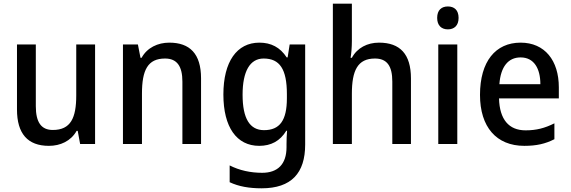

<svg xmlns="http://www.w3.org/2000/svg" viewBox="-20 -780 3092 1040"><path d="M495 -539H393V-263C393 -141 363 -76 266 -76C203 -76 174 -118 174 -205V-539H72V-187C72 -56 130 10 245 10C307 10 364 -16 395 -71H401L414 0H495Z M897 -549C835 -549 777 -522 747 -467H741L727 -539H646V0H749V-273C749 -400 780 -463 874 -463C939 -463 968 -421 968 -338V0H1069V-356C1069 -489 1008 -549 897 -549Z M1385 -549C1263 -549 1190 -446 1190 -268C1190 -91 1262 10 1384 10C1448 10 1497 -16 1531 -72H1535C1533 -52 1532 -19 1532 0V17C1532 110 1484 156 1400 156C1337 156 1277 143 1224 116V207C1273 230 1329 240 1397 240C1559 240 1633 157 1633 3V-539H1549L1538 -469H1533C1497 -524 1448 -549 1385 -549ZM1408 -463C1495 -463 1534 -406 1534 -270V-248C1534 -127 1495 -75 1410 -75C1333 -75 1294 -138 1294 -267C1294 -394 1334 -463 1408 -463Z M1886 -558V-760H1783V0H1886V-272C1886 -398 1917 -463 2011 -463C2076 -463 2105 -423 2105 -338V0H2206V-355C2206 -487 2147 -549 2033 -549C1970 -549 1915 -521 1886 -467H1879C1883 -490 1886 -524 1886 -558Z M2406 -745C2372 -745 2348 -726 2348 -683C2348 -641 2372 -621 2406 -621C2440 -621 2464 -641 2464 -683C2464 -726 2440 -745 2406 -745ZM2457 -539H2354V0H2457Z M2800 -549C2664 -549 2580 -447 2580 -266C2580 -92 2669 10 2820 10C2886 10 2934 -1 2983 -26V-112C2931 -86 2886 -74 2827 -74C2736 -74 2686 -133 2683 -247H3007V-307C3007 -452 2931 -549 2800 -549ZM2800 -469C2873 -469 2907 -408 2907 -324H2685C2692 -419 2733 -469 2800 -469Z"/></svg>

Font: Noto Sans Arabic UI SmCn Md
Style: Regular
Weight: 500
Width: 4
Designer: Monotype Design Team, Nadine Chahine and Nizar Qandah
Foundry: Monotype Imaging Inc.
Version: Version 2.010